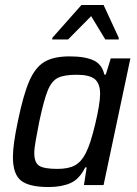

<svg xmlns="http://www.w3.org/2000/svg" viewBox="-20 -745 553 773"><path d="M32 -113Q32 -163 52 -257Q74 -364 98 -419Q122 -474 159 -496Q196 -518 260 -518Q322 -518 356.5 -502Q391 -486 400 -445H406L426 -510H505L397 0H318L329 -71H323Q300 -24 264 -8Q228 8 176 8Q97 8 64.5 -18Q32 -44 32 -113ZM325 -128Q344 -164 363.5 -246Q383 -328 383 -367Q383 -409 361.5 -426.5Q340 -444 289 -444Q238 -444 213 -431.5Q188 -419 172.5 -381.5Q157 -344 138 -255Q130 -214 124 -180.5Q118 -147 118 -129Q118 -90 138 -77.5Q158 -65 211 -65Q256 -65 282 -79.5Q308 -94 325 -128ZM190 -586 191 -593 308 -725H397L458 -593V-586H404L347 -680L254 -586Z"/></svg>

Font: Saira Semi Condensed
Style: Italic
Weight: 400
Width: 4
Italic angle: -12°
Designer: Hector Gatti with collaboration of the Omnibus-Type team
Foundry: Omnibus-Type
Version: Version 1.001; ttfautohint (v1.8)